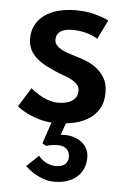

<svg xmlns="http://www.w3.org/2000/svg" viewBox="-50 -458 467 731"><g transform="rotate(5 184.0 -93.0)"><path d="M171.5 12Q138 12 110 4Q55.5 -12 22.5 -39L68 -112Q83 -99 100 -89Q139 -66 173 -66Q187.5 -66 201 -68.8Q214.5 -71.5 224.8 -77.8Q235 -84 241 -94Q247 -104 247 -118Q247 -132.5 237.8 -142.2Q228.5 -152 214.2 -159.2Q200 -166.5 183.5 -172.2Q167 -178 152 -184.8Q137 -191.5 118.5 -200.5Q100 -209.5 84 -223Q46 -253 46 -300.5Q46 -330 58 -352.5Q70 -375 91.8 -390.8Q113.5 -406.5 143.8 -414.5Q174 -422.5 210 -422.5Q238.5 -422.5 261.5 -418.5Q308.5 -409 336.5 -394.5L301 -321.5Q258 -346.5 205.5 -347Q175 -347 159.5 -337Q142.5 -325.5 142.5 -305Q142.5 -292.5 150.2 -283.5Q158 -274.5 169.5 -268.2Q181 -262 195 -257.5L221 -249Q238.5 -244 261 -235.8Q283.5 -227.5 303.2 -213Q323 -198.5 336.5 -176.2Q350 -154 350 -121Q350 -82 334 -56.2Q318 -30.5 292.5 -15.5Q267 -0.5 235.5 5.8Q204 12 171.5 12ZM184.5 235Q160.5 235 140.5 227Q102 213 73.5 185L119 141.5Q126.5 151 136.5 158.5Q159.5 175 184.5 175Q210 175 221.2 164Q232.5 153 232.5 136Q232.5 116 218.5 104.5Q206.5 95 187 95Q176.5 95 168.8 96Q161 97 154.2 98.5Q147.5 100 142.5 102L127.5 93L166 -21L215 -5L194 55Q202 54 210 54Q241 54 266.5 69Q302.5 92 302.5 133Q302.5 156 294.2 175Q286 194 270.8 207.2Q255.5 220.5 234 227.8Q212.5 235 184.5 235Z"/></g></svg>

Font: Lucymar Sans Medium
Style: Regular
Weight: 500
Foundry: The League of Moveable Type (original font) / Main changes by Cristiano Sobral with portions from Mirco Monsees
Version: Version 2.001;August 30, 2020;FontCreator 13.0.0.2681 64-bit